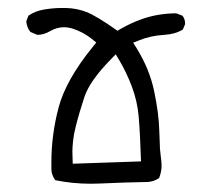

<svg xmlns="http://www.w3.org/2000/svg" viewBox="-20 -475 540 478"><path d="M161.1 -67.4Q160.2 -87.4 160.2 -97.7Q160.2 -107.9 161.9 -124.3Q163.6 -140.6 168.5 -159.7Q177.7 -196.3 190.4 -234.4Q204.1 -274.4 256.3 -327.6L268.1 -339.8L276.9 -325.2Q294.9 -294.9 308.3 -259.3Q321.8 -223.6 325.2 -185.5Q328.6 -147.5 331.1 -73.2ZM206.1 -17.6Q217.3 -17.6 228.5 -18.1Q290.5 -21 348.6 -22Q364.3 -23.4 376 -31.7Q382.3 -46.9 382.3 -63Q382.3 -68.8 381.6 -74.7Q380.9 -80.6 380.1 -86.9Q379.4 -93.3 378.7 -100.3Q377.9 -107.4 377.9 -115.2Q377 -130.4 376.5 -150.4Q375.5 -191.9 363.8 -248Q352.1 -303.7 319.8 -355.5L311.5 -368.7L326.2 -374.5Q354.5 -386.2 388.7 -388.2Q415.5 -389.6 435.1 -401.4Q440.9 -415 440.9 -415Q440.9 -428.2 434.1 -436L418.5 -441.9Q372.6 -441.4 334 -427.7Q308.1 -418.9 279.8 -402.8L272.5 -398.4Q220.2 -435.5 194.8 -445.3Q170.4 -454.6 143.6 -455.1Q140.6 -455.1 133.3 -455.1Q112.8 -455.1 90.3 -451.4Q67.9 -447.8 50.8 -436L45.4 -421.9Q46.9 -406.2 55.7 -395.5Q72.3 -388.2 72.8 -388.2Q88.9 -388.2 105.2 -397.7Q121.6 -407.2 139.2 -407.2Q149.4 -407.2 160.6 -403.8Q187 -395.5 209.5 -377.4L219.7 -369.1L211.4 -358.9Q144 -275.9 126 -207.8Q107.9 -139.6 107.9 -70.8Q107.9 -67.4 107.9 -63.5V-63Q107.9 -60.1 107.9 -56.4Q107.9 -52.7 108.4 -47.9Q110.4 -36.1 117.7 -26.4Q160.2 -17.6 206.1 -17.6Z"/></svg>

Font: NaikaiFont
Style: ExtraLight
Weight: 200
Version: Version 1.89